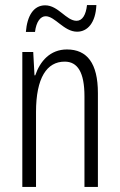

<svg xmlns="http://www.w3.org/2000/svg" viewBox="-20 -830 472 757"><path d="M82 -704H118C123 -745 140 -766 160 -766C197 -766 232 -705 284 -705C325 -705 357 -740 360 -810H323C319 -772 305 -748 282 -748C241 -748 210 -809 158 -809C112 -809 87 -767 82 -704ZM244 -635C178 -635 138 -589 119 -533H116L111 -625H68V-93H122V-388C122 -524 165 -587 235 -587C286 -587 313 -545 313 -450V-93H366V-463C366 -581 323 -635 244 -635Z"/></svg>

Font: Noto Sans Kannada UI ExtraCondensed Light
Style: Regular
Weight: 300
Width: 2
Designer: Jelle Bosma - Monotype Design Team
Foundry: Monotype Imaging Inc.
Version: Version 2.005